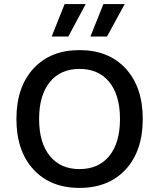

<svg xmlns="http://www.w3.org/2000/svg" viewBox="-20 -917 785 947"><path d="M490.2 -897H595.2L507.8 -736.8H425.8ZM298.8 -897H402.8L316.9 -736.8H234.9ZM372.1 -669.9Q516.1 -669.9 600.1 -578.6Q684.1 -487.3 684.1 -330.1Q684.1 -172.9 600.1 -81.5Q516.1 9.8 372.1 9.8Q228.5 9.8 144.8 -81.5Q61 -172.9 61 -330.1Q61 -487.3 144.8 -578.6Q228.5 -669.9 372.1 -669.9ZM372.1 -577.1Q278.3 -577.1 225.6 -512.2Q172.9 -447.3 172.9 -330.1Q172.9 -212.9 225.6 -147.9Q278.3 -83 372.1 -83Q466.3 -83 519 -147.7Q571.8 -212.4 571.8 -330.1Q571.8 -447.8 519 -512.5Q466.3 -577.1 372.1 -577.1Z"/></svg>

Font: Work Sans Medium
Style: Regular
Weight: 500
Designer: Wei Huang
Foundry: Wei Huang
Version: Version 2.012